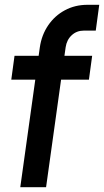

<svg xmlns="http://www.w3.org/2000/svg" viewBox="-20 -780 434 800"><path d="M64.5 0 127 -448H27L40.5 -547.5H141L146 -583Q153.5 -634.5 180.8 -674.5Q208 -714.5 250.2 -737.2Q292.5 -760 344.5 -760H393.5L379 -652.5H329.5Q299.5 -652.5 278.8 -633.2Q258 -614 253.5 -583L248.5 -547.5H364L350.5 -448H234.5L172 0Z"/></svg>

Font: Mohave Light SemiBold
Style: Italic
Weight: 600
Italic angle: -8°
Version: Version 2.003